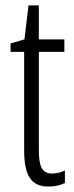

<svg xmlns="http://www.w3.org/2000/svg" viewBox="-20 -770 274 707"><path d="M172 -131C133 -131 123 -160 123 -219V-579H217V-625H123V-750H85L70 -625L19 -610V-579H69V-216C69 -128 92 -83 158 -83C183 -83 202 -88 219 -96V-142C206 -136 189 -131 172 -131Z"/></svg>

Font: Noto Sans Kannada UI ExtraCondensed Light
Style: Regular
Weight: 300
Width: 2
Designer: Jelle Bosma - Monotype Design Team
Foundry: Monotype Imaging Inc.
Version: Version 2.005